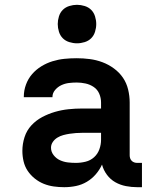

<svg xmlns="http://www.w3.org/2000/svg" viewBox="-20 -770 640 798"><path d="M247 8Q225 8 203.5 5Q182 2 162 -6Q142 -14 124.5 -28Q107 -42 95 -60Q83 -78 78 -99.5Q73 -121 73 -143Q73 -172 82 -200Q91 -228 110.5 -249Q130 -270 155.5 -283.5Q181 -297 208.5 -305Q236 -313 264.5 -316Q293 -319 322 -319H400V-344Q400 -363 392.5 -380.5Q385 -398 369.5 -408.5Q354 -419 335.5 -423Q317 -427 299 -427Q282 -427 266 -425Q250 -423 235 -416Q220 -409 209 -396Q198 -383 198 -367V-366H79V-369Q79 -394 88 -418.5Q97 -443 113.5 -462Q130 -481 152 -494.5Q174 -508 198.5 -515.5Q223 -523 248 -525.5Q273 -528 299 -528Q326 -528 353 -524.5Q380 -521 405.5 -511.5Q431 -502 453.5 -485.5Q476 -469 491 -447Q506 -425 512.5 -398Q519 -371 519 -344V-124Q519 -118 521 -112Q523 -106 527.5 -101.5Q532 -97 538 -95Q544 -93 550 -93H570V8H550Q527 8 503.5 3.5Q480 -1 459.5 -12.5Q439 -24 424.5 -43.5Q410 -63 404 -86Q394 -64 378 -45.5Q362 -27 341 -14.5Q320 -2 296 3Q272 8 247 8ZM295 -93Q316 -93 336 -98Q356 -103 371 -116.5Q386 -130 393 -149.5Q400 -169 400 -189V-218H322Q309 -218 295.5 -217Q282 -216 269 -214Q256 -212 243 -208.5Q230 -205 218.5 -198Q207 -191 199.5 -180Q192 -169 192 -156Q192 -139 203 -125Q214 -111 229.5 -104Q245 -97 261.5 -95Q278 -93 295 -93ZM300 -590Q284 -590 268 -595Q252 -600 241 -611Q230 -622 225 -638Q220 -654 220 -670Q220 -686 225 -702Q230 -718 241 -729Q252 -740 268 -745Q284 -750 300 -750Q316 -750 332 -745Q348 -740 359 -729Q370 -718 375 -702Q380 -686 380 -670Q380 -654 375 -638Q370 -622 359 -611Q348 -600 332 -595Q316 -590 300 -590Z"/></svg>

Font: R Plex Mono
Style: Bold
Weight: 700
Monospace: yes
Designer: Belleve Invis
Foundry: Belleve Invis
Version: Version 31.8.0